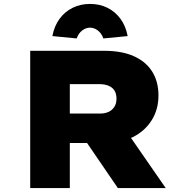

<svg xmlns="http://www.w3.org/2000/svg" viewBox="-20 -959 949 979"><path d="M134 0V-700H511Q601 -700 662.5 -672.5Q724 -645 756 -594Q788 -543 788 -472Q788 -401 753.5 -346Q719 -291 658.5 -260.5Q598 -230 520 -230H336V0ZM581 0 365 -316 589 -341 825 0ZM336 -380H490Q515 -380 533.5 -388.5Q552 -397 563 -414Q574 -431 574 -456Q574 -481 563.5 -497.5Q553 -514 533 -522Q513 -530 487 -530H336ZM371 -763 247 -775Q257 -827 284 -863.5Q311 -900 351 -919.5Q391 -939 439 -939Q488 -939 527.5 -919.5Q567 -900 594 -863.5Q621 -827 631 -775L507 -763Q498 -789 479 -803.5Q460 -818 439 -818Q418 -818 399 -803.5Q380 -789 371 -763Z"/></svg>

Font: Lexend Mega Black
Style: Regular
Weight: 900
Version: Version 1.007